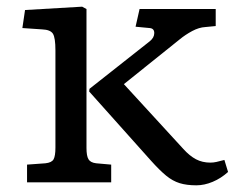

<svg xmlns="http://www.w3.org/2000/svg" viewBox="-20 -546 703 575"><path d="M568 9Q539 9 518 2.5Q497 -4 477.5 -20Q458 -36 432 -65L247 -272L248 -280L428 -422Q442 -433 442 -447Q442 -461 428 -462L386 -466L398 -519H626V-468L595 -465Q576 -464 555.5 -453Q535 -442 518 -428L351 -294L529 -100Q548 -79 567 -69Q586 -59 610 -59Q619 -59 628 -61Q637 -63 652 -67L663 -31Q642 -12 617 -1.5Q592 9 568 9ZM61 0V-53L116 -57Q135 -59 140.5 -69Q146 -79 146 -104V-395Q146 -433 138.5 -445Q131 -457 106 -458L47 -462L55 -516L226 -526L239 -519V-103Q239 -79 245 -69Q251 -59 268 -57L313 -53V0Z"/></svg>

Font: Literata Variable Black
Style: Regular
Weight: 900
Designer: Latin by Veronika Burian and Jose Scaglione. Greek by Irene Vlachou. Cyrillic by Vera Evstafieva.
Foundry: TypeTogether
Version: Version 3.021